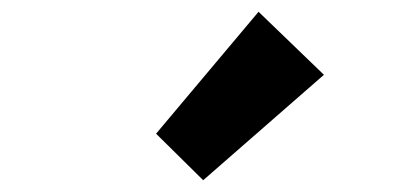

<svg xmlns="http://www.w3.org/2000/svg" viewBox="-20 -958 671 326"><path d="M325 -652 245 -731 419 -938 530 -831Z"/></svg>

Font: Noto Sans TC Thin ExtraBold
Style: Regular
Weight: 800
Version: Version 2.004-H2;hotconv 1.0.118;makeotfexe 2.5.65603